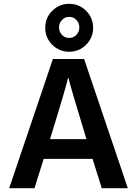

<svg xmlns="http://www.w3.org/2000/svg" viewBox="-20 -982 714 1002"><path d="M303 -877.5Q288 -861 288 -839Q288 -817 303 -800.5Q318 -784 341 -784Q364 -784 379 -800.5Q394 -817 394 -839Q394 -861 379 -877.5Q364 -894 341 -894Q318 -894 303 -877.5ZM429.5 -925.5Q466 -889 466 -837Q466 -785 429.5 -748.5Q393 -712 341 -712Q289 -712 252.5 -748.5Q216 -785 216 -837Q216 -889 252.5 -925.5Q289 -962 341 -962Q393 -962 429.5 -925.5ZM160 0H28L256 -674H419L647 0H511L463 -153H208ZM336 -580Q328 -537 241 -256H431Q348 -529 336 -580Z"/></svg>

Font: Hind Colombo SemiBold
Style: Regular
Weight: 600
Designer: Jyotish Sonowal, Aditi Pimprikar
Foundry: Indian Type Foundry
Version: Version 1.000;PS 1.0;hotconv 1.0.86;makeotf.lib2.5.63406; tt